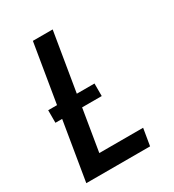

<svg xmlns="http://www.w3.org/2000/svg" viewBox="-178 -838 855 941"><g transform="rotate(-30 250.0 -367.5)"><path d="M32 0 87 -332H49V-403H99L154 -735H266L211 -403H311V-332H200L161 -96H409L393 0Z"/></g></svg>

Font: Iosevka SS04
Style: Bold Italic
Weight: 700
Italic angle: -9°
Monospace: yes
Designer: Belleve Invis
Foundry: Belleve Invis
Version: Version 19.0.0; ttfautohint (v1.8.4)